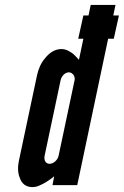

<svg xmlns="http://www.w3.org/2000/svg" viewBox="-20 -755 505 783"><path d="M444 -597H421L295 0H194L201 -36C181 -20 163 -8 142 1C132 6 122 8 112 8C84 8 68 -8 61 -29C52 -49 52 -76 57 -99L131 -448C136 -471 146 -498 165 -519C181 -539 203 -555 231 -555C250 -555 268 -544 281 -533C288 -526 295 -519 302 -511L320 -597H299L320 -692H341L350 -735H451L442 -692H465ZM284 -427C288 -443 276 -460 261 -460C246 -460 231 -446 227 -427L162 -120C158 -101 167 -87 182 -87C197 -87 215 -101 219 -120Z"/></svg>

Font: League Gothic Italic
Style: Regular
Weight: 400
Designer: Tyler Finck
Foundry: The League of Moveable Type
Version: Version 1.001;PS 001.001;hotconv 1.0.56;makeotf.lib2.0.21325